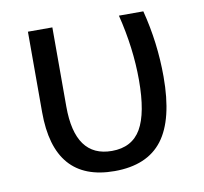

<svg xmlns="http://www.w3.org/2000/svg" viewBox="-66 -607 732 688"><g transform="rotate(-10 300.0 -263.0)"><path d="M78.1 -536.1H167V-248Q167 -63 300.8 -63Q374 -63 407 -119.6Q439.9 -176.3 439.9 -296.9Q439.9 -412.6 409.2 -536.1H498Q528.8 -416.5 528.8 -293Q528.8 -137.7 472.7 -64Q416.5 9.8 297.9 9.8Q78.1 9.8 78.1 -243.2Z"/></g></svg>

Font: WenQuanYi Micro Hei Mono
Style: Regular
Weight: 400
Foundry: Ascender Corporation
Version: Version 0.2.0-beta